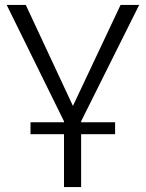

<svg xmlns="http://www.w3.org/2000/svg" viewBox="-20 -541 588 774"><path d="M238 0H103V-48H238V-52L7 -521H84L274 -114L466 -521H541L307 -52V-48H444V0H307V213H238Z"/></svg>

Font: PTCRaleway
Style: Regular
Weight: 400
Designer: Matt McInerney, Pablo Impallari, Rodrigo Fuenzalida
Foundry: Matt McInerney, Pablo Impallari, Rodrigo Fuenzalida
Version: Version 3.000g; ttfautohint (v1.5) -l 8 -r 28 -G 28 -x 14 -D